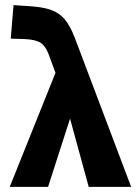

<svg xmlns="http://www.w3.org/2000/svg" viewBox="-20 -731 542 751"><path d="M327 0 254 -267 168 0H18L197 -446L169 -522Q156 -554 136.5 -565Q117 -576 79 -578L22 -580L33 -711L92 -707Q147 -704 180 -692Q213 -680 234 -654.5Q255 -629 273 -582L493 0Z"/></svg>

Font: Ysabeau Ultrabold
Style: Regular
Weight: 800
Designer: Christian Thalmann (Catharsis Fonts)
Version: Version 0.003